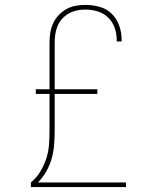

<svg xmlns="http://www.w3.org/2000/svg" viewBox="-20 -763 640 783"><path d="M106 0V-19Q129 -38 144.5 -63.5Q160 -89 169 -117Q178 -145 180 -174.5Q182 -204 182 -234V-380H126V-399H182V-589Q182 -609 185 -629Q188 -649 196.5 -667.5Q205 -686 219 -701Q233 -716 251 -726Q269 -736 289 -739.5Q309 -743 329 -743Q358 -743 386.5 -735Q415 -727 435.5 -707Q456 -687 466 -659Q476 -631 476 -602Q476 -600 476 -598Q476 -596 476 -594H456Q456 -596 456 -597.5Q456 -599 456 -601Q456 -626 447.5 -650Q439 -674 421 -691.5Q403 -709 378.5 -716.5Q354 -724 329 -724Q311 -724 294 -720.5Q277 -717 261.5 -708.5Q246 -700 234 -687Q222 -674 215 -657.5Q208 -641 205.5 -623.5Q203 -606 203 -589V-399H377V-380H203V-234Q203 -205 201 -176Q199 -147 191.5 -119Q184 -91 169.5 -65.5Q155 -40 135 -19H494V0Z"/></svg>

Font: Iosevka Slab Thin Extended
Style: Regular
Weight: 100
Width: 7
Monospace: yes
Designer: Belleve Invis
Foundry: Belleve Invis
Version: Version 11.1.1; ttfautohint (v1.8.3)